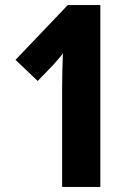

<svg xmlns="http://www.w3.org/2000/svg" viewBox="-20 -734 522 754"><path d="M374 0H224V-398Q224 -425 225 -459.5Q226 -494 227 -525Q224 -519 212 -505.5Q200 -492 189 -479L128 -416L41 -499L246 -714H374Z"/></svg>

Font: Noto Sans Tamil ExtraCondensed ExtraBold
Style: Regular
Weight: 800
Width: 2
Designer: Jelle Bosma - Monotype Design Team
Foundry: Monotype Imaging Inc.
Version: Version 2.004; ttfautohint (v1.8.4.7-5d5b)